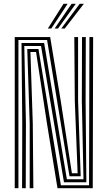

<svg xmlns="http://www.w3.org/2000/svg" viewBox="-20 -996 571 1016"><path d="M58 0V-800H245.5L301.5 -461.8L360.5 -79H390.8L375.8 -462.8L373.2 -800H393.2V-462.8L407 -63.2H347.8L229.2 -784.2H77.5V0ZM96.8 0 97.8 -342 93.8 -768.5H213.5L333.8 -47.5H421.8L413 -462.8L414 -800H434L433 -462.8L437 -31.5H318.5L197.2 -752.5H108.5L117.2 -342L116.2 0ZM137.2 0V-342L124.2 -736.8H183.5L302.2 -15.8H451.2L453.2 -800H472.8L470.8 0H284.2L228.2 -345L170.8 -721H141L153.5 -342L156.5 0ZM233.2 -845 316.2 -976H338L251.5 -845ZM304.2 -845 401.8 -976H423.8L322.5 -845ZM269 -845 359 -976H381L287 -845Z"/></svg>

Font: Big Shoulders Inline Text SemiBold
Style: Regular
Weight: 600
Designer: Patric King
Foundry: XO Type Co
Version: Version 1.000